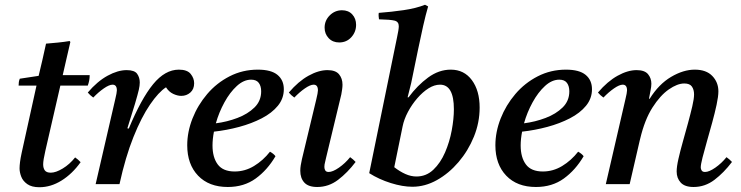

<svg xmlns="http://www.w3.org/2000/svg" viewBox="-20 -772 3106 805"><path d="M348 -413H233L170 -139Q161 -100 161 -83Q161 -67 168 -57.5Q175 -48 193 -48Q214 -48 243 -65.5Q272 -83 295 -112Q308 -103 318 -92Q283 -43 238 -15Q193 13 145 13Q113 13 94.5 0Q76 -13 69 -31.5Q62 -50 62 -66Q62 -77 64 -93Q66 -109 71 -132L133 -413H58Q58 -421 59 -428Q60 -435 63 -442L142 -454Q149 -483 157.5 -519.5Q166 -556 173 -589Q197 -591 222.5 -593.5Q248 -596 272 -600L275 -596Q268 -566 261 -535.5Q254 -505 243 -457H356Q356 -445 354 -434.5Q352 -424 348 -413Z M481 0H381L463 -355Q470 -384 470 -393Q470 -417 452 -417Q438 -417 415.5 -401.5Q393 -386 371 -363Q364 -368 358.5 -373Q353 -378 348 -384Q388 -431 431 -454.5Q474 -478 511 -478Q544 -478 555 -462.5Q566 -447 566 -426Q566 -413 562 -395.5Q558 -378 546 -337L514 -234L520 -233Q572 -358 622 -419Q672 -480 730 -480Q765 -480 779.5 -462Q794 -444 794 -423Q794 -398 778 -384Q762 -370 740 -370Q724 -370 706 -378.5Q688 -387 676 -406Q645 -386 609 -333.5Q573 -281 539.5 -197.5Q506 -114 481 0Z M1170 -398Q1170 -359 1145 -328.5Q1120 -298 1077.5 -276Q1035 -254 983 -240Q931 -226 877 -220Q871 -189 871 -162Q871 -112 893 -82.5Q915 -53 964 -53Q1007 -53 1045 -76Q1083 -99 1112 -136Q1128 -127 1135 -117Q1101 -59 1052 -23.5Q1003 12 935 12Q856 12 810.5 -35.5Q765 -83 765 -163Q765 -219 787 -275Q809 -331 848.5 -377.5Q888 -424 942.5 -452Q997 -480 1061 -480Q1117 -480 1143.5 -458Q1170 -436 1170 -398ZM885 -255Q932 -261 975.5 -277.5Q1019 -294 1047 -321.5Q1075 -349 1075 -389Q1075 -411 1065 -424.5Q1055 -438 1033 -438Q1002 -438 973 -411.5Q944 -385 921 -343Q898 -301 885 -255Z M1448 -113Q1461 -104 1471 -93Q1437 -48 1397.5 -18Q1358 12 1310 12Q1273 12 1256 -6.5Q1239 -25 1239 -56Q1239 -67 1241 -79.5Q1243 -92 1246 -105L1306 -355Q1313 -384 1313 -393Q1313 -417 1295 -417Q1281 -417 1258.5 -401.5Q1236 -386 1214 -363Q1207 -368 1201.5 -373Q1196 -378 1191 -384Q1231 -431 1273.5 -454.5Q1316 -478 1353 -478Q1387 -478 1401.5 -460.5Q1416 -443 1416 -417Q1416 -408 1414.5 -397.5Q1413 -387 1411 -376L1347 -110Q1346 -103 1343 -92.5Q1340 -82 1340 -72Q1340 -63 1344 -57Q1348 -51 1358 -51Q1375 -51 1401 -69Q1427 -87 1448 -113ZM1402 -594Q1375 -594 1358 -612Q1341 -630 1341 -656Q1341 -686 1362.5 -707.5Q1384 -729 1414 -729Q1441 -729 1457 -711.5Q1473 -694 1473 -668Q1473 -638 1453 -616Q1433 -594 1402 -594Z M1528 -46 1645 -617Q1648 -631 1650 -643Q1652 -655 1652 -662Q1652 -681 1634.5 -685.5Q1617 -690 1569 -691Q1568 -698 1567.5 -704.5Q1567 -711 1568 -718Q1621 -722 1672.5 -729.5Q1724 -737 1762 -752L1775 -745Q1765 -711 1754 -662.5Q1743 -614 1733 -565L1704 -424L1689 -364H1693Q1730 -414 1775 -447Q1820 -480 1870 -480Q1926 -480 1958.5 -436Q1991 -392 1991 -321Q1991 -258 1967 -199Q1943 -140 1902.5 -92.5Q1862 -45 1812 -17Q1762 11 1709 11Q1668 11 1618.5 -4.5Q1569 -20 1528 -46ZM1668 -242 1633 -71Q1656 -53 1679.5 -42.5Q1703 -32 1726 -32Q1767 -32 1797 -60.5Q1827 -89 1846 -133Q1865 -177 1874 -225.5Q1883 -274 1883 -314Q1883 -417 1825 -417Q1801 -417 1776.5 -401.5Q1752 -386 1729.5 -360Q1707 -334 1690.5 -303Q1674 -272 1668 -242Z M2462 -398Q2462 -359 2437 -328.5Q2412 -298 2369.5 -276Q2327 -254 2275 -240Q2223 -226 2169 -220Q2163 -189 2163 -162Q2163 -112 2185 -82.5Q2207 -53 2256 -53Q2299 -53 2337 -76Q2375 -99 2404 -136Q2420 -127 2427 -117Q2393 -59 2344 -23.5Q2295 12 2227 12Q2148 12 2102.5 -35.5Q2057 -83 2057 -163Q2057 -219 2079 -275Q2101 -331 2140.5 -377.5Q2180 -424 2234.5 -452Q2289 -480 2353 -480Q2409 -480 2435.5 -458Q2462 -436 2462 -398ZM2177 -255Q2224 -261 2267.5 -277.5Q2311 -294 2339 -321.5Q2367 -349 2367 -389Q2367 -411 2357 -424.5Q2347 -438 2325 -438Q2294 -438 2265 -411.5Q2236 -385 2213 -343Q2190 -301 2177 -255Z M2662 -182 2620 0H2520L2602 -355Q2609 -384 2609 -393Q2609 -417 2591 -417Q2577 -417 2554.5 -401.5Q2532 -386 2510 -363Q2503 -368 2497.5 -373Q2492 -378 2487 -384Q2527 -431 2569.5 -454.5Q2612 -478 2649 -478Q2683 -478 2697 -461Q2711 -444 2711 -421Q2711 -409 2707.5 -392.5Q2704 -376 2701 -358H2704Q2742 -419 2793.5 -449.5Q2845 -480 2893 -480Q2941 -480 2966.5 -453.5Q2992 -427 2992 -389Q2992 -368 2984.5 -333Q2977 -298 2966 -258Q2955 -218 2944 -179.5Q2933 -141 2925.5 -111.5Q2918 -82 2918 -70Q2918 -63 2922 -57Q2926 -51 2936 -51Q2953 -51 2979 -69Q3005 -87 3026 -113Q3039 -104 3049 -93Q3015 -48 2975.5 -18Q2936 12 2888 12Q2851 12 2834 -6.5Q2817 -25 2817 -53Q2817 -73 2824.5 -106Q2832 -139 2843 -178Q2854 -217 2864.5 -255.5Q2875 -294 2882.5 -326Q2890 -358 2890 -376Q2890 -396 2881 -409Q2872 -422 2849 -422Q2820 -422 2784 -397Q2748 -372 2715.5 -321Q2683 -270 2664 -190Z"/></svg>

Font: Castoro
Style: Italic
Weight: 400
Italic angle: -11°
Designer: John Hudson with Paul Hanslow, assisted by Kaja Sojewska.
Foundry: Tiro Typeworks Ltd.
Version: Version 2.04